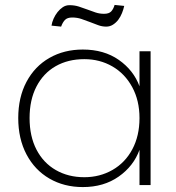

<svg xmlns="http://www.w3.org/2000/svg" viewBox="-20 -751 713 779"><path d="M54 -272Q54 -356 87.5 -419Q121 -482 180.5 -516Q240 -550 316 -550Q402 -550 462 -508Q522 -466 546 -401V-543H591V0H546V-143Q522 -77 461.5 -34.5Q401 8 316 8Q240 8 180.5 -26.5Q121 -61 87.5 -124.5Q54 -188 54 -272ZM546 -272Q546 -343 516.5 -397.5Q487 -452 436 -481.5Q385 -511 322 -511Q256 -511 206 -482.5Q156 -454 128 -400Q100 -346 100 -272Q100 -198 128 -144Q156 -90 206.5 -61Q257 -32 322 -32Q385 -32 436.5 -61.5Q488 -91 517 -145.5Q546 -200 546 -272ZM189 -647Q191 -661 197.5 -675.5Q204 -690 213.5 -702Q223 -714 235 -722Q247 -730 262 -730Q282 -730 299.5 -724.5Q317 -719 334 -712.5Q351 -706 367.5 -700.5Q384 -695 402 -695Q422 -695 431 -704.5Q440 -714 445 -731L484 -727Q481 -713 475 -698Q469 -683 460 -671Q451 -659 438.5 -651Q426 -643 411 -643Q394 -643 378 -649Q362 -655 345 -661.5Q328 -668 310.5 -674Q293 -680 273 -680Q253 -680 243.5 -670Q234 -660 228 -643Z"/></svg>

Font: Fz Poppins ExtLt
Style: Regular
Weight: 200
Designer: Ninad Kale (Devanagari), Jonny Pinhorn (Latin)
Foundry: Indian Type Foundry
Version: Vit hóa bi Vntype.Com & FontZin.Com